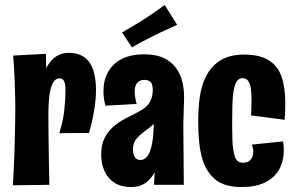

<svg xmlns="http://www.w3.org/2000/svg" viewBox="-20 -745 1194 774"><path d="M219 -208Q235 -260 239.5 -304Q244 -348 244 -380Q244 -406 238.5 -417.5Q233 -429 220 -429Q202 -429 192 -408Q182 -387 178.5 -354.5Q175 -322 175 -287L128 -244Q128 -310 134.5 -358.5Q141 -407 153 -440Q165 -473 181 -493.5Q197 -514 216 -523Q235 -532 255 -532Q297 -532 321.5 -513Q346 -494 356.5 -460.5Q367 -427 367 -384Q367 -344 359.5 -299.5Q352 -255 339 -209ZM32 2Q34 -36 35.5 -65Q37 -94 38 -122Q39 -150 39.5 -179.5Q40 -209 41 -246Q42 -294 41.5 -335.5Q41 -377 39.5 -412Q38 -447 36.5 -474Q35 -501 33 -521L165 -528Q166 -498 166.5 -464Q167 -430 169.5 -387.5Q172 -345 175 -287Q175 -244 175.5 -207.5Q176 -171 176.5 -137.5Q177 -104 177.5 -70.5Q178 -37 179 0Z M601 0 605 -85 596 -384Q595 -407 586.5 -415Q578 -423 562 -423Q544 -423 533.5 -411.5Q523 -400 523 -377Q523 -365 525 -352.5Q527 -340 531 -326L405 -319Q401 -334 399 -349Q397 -364 397 -377Q397 -421 415.5 -454.5Q434 -488 470.5 -507Q507 -526 561 -526Q611 -526 642.5 -510Q674 -494 692 -467.5Q710 -441 716.5 -409Q723 -377 722 -345L719 -245L721 0ZM509 9Q469 9 442 -8Q415 -25 401.5 -54.5Q388 -84 388 -122Q388 -161 401 -187.5Q414 -214 435.5 -233Q457 -252 483.5 -266Q510 -280 536 -293Q551 -301 562.5 -309.5Q574 -318 581.5 -329.5Q589 -341 592.5 -354.5Q596 -368 596 -384L651 -349Q646 -314 632.5 -289Q619 -264 601.5 -247Q584 -230 566 -218Q550 -206 538.5 -195Q527 -184 521.5 -171.5Q516 -159 516 -142Q516 -129 519.5 -119.5Q523 -110 529.5 -105Q536 -100 546 -100Q562 -100 574 -115Q586 -130 593 -166Q600 -202 600 -264L645 -312Q645 -245 639 -187Q633 -129 618 -84.5Q603 -40 576.5 -15.5Q550 9 509 9ZM512 -554 472 -614Q486 -622 500 -630.5Q514 -639 528.5 -647.5Q543 -656 557 -665Q572 -675 586.5 -684.5Q601 -694 615.5 -704.5Q630 -715 644 -725L694 -645Q677 -637 660.5 -629.5Q644 -622 628.5 -615Q613 -608 598 -600Q584 -593 569.5 -585.5Q555 -578 541 -570.5Q527 -563 512 -554Z M954 9Q887 9 850.5 -19.5Q814 -48 797 -100Q787 -132 783 -171Q779 -210 779 -256Q779 -306 785 -351Q791 -396 807 -430Q821 -460 842 -481Q863 -502 893 -513.5Q923 -525 963 -525Q1028 -525 1064.5 -501.5Q1101 -478 1115.5 -434.5Q1130 -391 1130 -329Q1130 -313 1129.5 -296.5Q1129 -280 1127 -262L992 -280Q993 -297 993.5 -313.5Q994 -330 994 -343Q994 -371 991 -390Q988 -409 980 -419.5Q972 -430 958 -430Q942 -430 933.5 -415.5Q925 -401 921 -373Q918 -354 917 -328Q916 -302 916 -271Q916 -252 916 -236Q916 -220 916.5 -205Q917 -190 917 -177Q919 -135 927.5 -112Q936 -89 960 -89Q980 -89 990.5 -101.5Q1001 -114 1001 -133Q1001 -140 999.5 -147.5Q998 -155 995 -162L1121 -175Q1123 -165 1123.5 -156Q1124 -147 1124 -139Q1124 -94 1104.5 -60.5Q1085 -27 1047.5 -9Q1010 9 954 9Z"/></svg>

Font: Truculenta Black
Style: Regular
Weight: 900
Version: Version 1.002